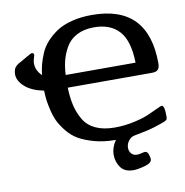

<svg xmlns="http://www.w3.org/2000/svg" viewBox="-97 -810 1076 1115"><g transform="rotate(-10 441.0 -252.0)"><path d="M19 -455.1Q19 -462.9 20.5 -470.5Q22 -478 23.9 -483.4Q25.9 -488.8 29.5 -493.4Q33.2 -498 35.6 -501Q38.1 -503.9 42.5 -506.8Q46.9 -509.8 48.8 -511.5Q50.8 -513.2 54.4 -515.1Q58.1 -517.1 59.1 -517.1Q123 -554.2 129.9 -557.1Q138.7 -561 144.3 -556.4Q149.9 -551.8 147.9 -542Q147 -540 144.5 -532Q142.1 -523.9 140.1 -515.4Q138.2 -506.8 138.2 -497.1Q138.2 -456.1 172.9 -422.9Q175.8 -453.6 183.3 -482.9Q190.9 -512.2 205.6 -547.1Q220.2 -582 246.1 -611.1Q272 -640.1 308.1 -664.6Q344.2 -689 398.2 -702.9Q452.1 -716.8 518.1 -716.8Q850.1 -716.8 850.1 -372.1Q850.1 -349.1 840.1 -337.2Q830.1 -325.2 803.2 -325.2H307.1Q309.1 -265.1 319.6 -220Q330.1 -174.8 354 -133.8Q377.9 -92.8 424.1 -71.3Q470.2 -49.8 536.1 -49.8Q594.2 -49.8 649.7 -62Q705.1 -74.2 738 -88.6Q771 -103 795.9 -115Q820.8 -127 825.2 -127Q843.3 -127 842.8 -60.1Q842.8 -46.9 838.4 -42Q834 -37.1 817.9 -30.8Q758.8 -8.8 712.4 1.2Q666 11.2 646 14.6Q626 18.1 615.2 27.8Q591.3 49.8 590.8 79.1Q590.8 100.1 603 114Q615.2 127.9 637.2 127.9Q647 127.9 662.6 124Q678.2 120.1 683.1 120.1Q698.2 120.1 704.1 138.7Q710 157.2 710 167Q710 189.9 667.5 201.4Q625 212.9 601.1 212.9Q547.9 212.9 524.9 179.4Q502 146 502 106.9Q502 62 529.8 22Q460 22 404.1 6.6Q348.1 -8.8 311.5 -30.3Q274.9 -51.8 247.6 -86.4Q220.2 -121.1 206.5 -150.1Q192.9 -179.2 183.8 -218.5Q174.8 -257.8 172.4 -279.8Q169.9 -301.8 168.9 -332Q97.2 -346.2 58.1 -381.1Q19 -416 19 -455.1ZM308.1 -399.9H720.2Q717.3 -529.8 665.5 -586.9Q613.8 -644 518.1 -644Q458 -644 415.5 -621.6Q373 -599.1 351.1 -560.1Q329.1 -521 319.6 -482.4Q310.1 -443.8 308.1 -399.9Z"/></g></svg>

Font: CMU Sans Serif
Style: Bold
Weight: 700
Version: Version 0.7.0